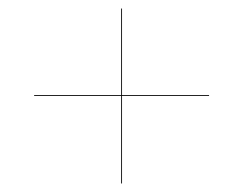

<svg xmlns="http://www.w3.org/2000/svg" viewBox="-20 -540 570 450"><path d="M264 -110V-315H60V-317H264V-520H266V-317H470V-315H266V-110Z"/></svg>

Font: Bodoni* 72 Medium
Style: Regular
Weight: 500
Version: Version 1.002; ttfautohint (v0.97) -l 8 -r 50 -G 200 -x 14 -